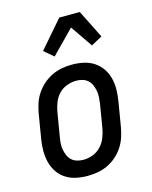

<svg xmlns="http://www.w3.org/2000/svg" viewBox="-116 -838 731 922"><g transform="rotate(-15 250.0 -377.0)"><path d="M204 8Q175 8 147 2Q119 -4 96 -19Q73 -34 58 -56.5Q43 -79 36 -106Q29 -133 29 -162Q29 -191 34 -221L54 -341Q58 -365 66 -390Q74 -415 89 -437.5Q104 -460 124.5 -478Q145 -496 169 -507.5Q193 -519 218.5 -523.5Q244 -528 269 -528Q298 -528 326 -522Q354 -516 377 -501Q400 -486 415.5 -463.5Q431 -441 438 -414Q445 -387 444.5 -358Q444 -329 439 -299L419 -179Q415 -155 407 -130Q399 -105 384.5 -82.5Q370 -60 349.5 -42Q329 -24 305 -12.5Q281 -1 255 3.5Q229 8 204 8ZM205 -72Q228 -72 251 -80.5Q274 -89 291 -106.5Q308 -124 317.5 -147Q327 -170 331 -193L351 -313Q353 -329 354 -345Q355 -361 352 -376Q349 -391 343 -405Q337 -419 326 -429Q315 -439 300 -443.5Q285 -448 269 -448Q246 -448 222.5 -439.5Q199 -431 182 -413.5Q165 -396 156 -373Q147 -350 143 -327L123 -207Q120 -191 119 -175Q118 -159 121 -144Q124 -129 130 -115Q136 -101 147 -91Q158 -81 173.5 -76.5Q189 -72 205 -72ZM199 -587 152 -627 269 -762H371L441 -622L386 -592L311 -701Z"/></g></svg>

Font: Iosevka Medium
Style: Italic
Weight: 500
Italic angle: -9°
Monospace: yes
Designer: Belleve Invis
Foundry: Belleve Invis
Version: Version 32.5.0; ttfautohint (v1.8.4)